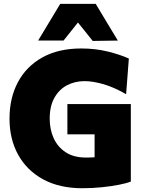

<svg xmlns="http://www.w3.org/2000/svg" viewBox="-20 -986 767 1020"><path d="M482.5 -272.5H338V-433H675V-21.5Q653 -12.5 612.2 -4.5Q571.5 3.5 520.8 8.8Q470 14 418 14Q296 14 209.2 -33.2Q122.5 -80.5 76.5 -163.8Q30.5 -247 30.5 -355.5Q30.5 -465.5 75.2 -549.5Q120 -633.5 205.2 -681Q290.5 -728.5 412 -728.5Q487 -728.5 553.5 -712Q620 -695.5 664.5 -675L650 -485.5Q586 -522.5 529.5 -538.8Q473 -555 429 -555Q378 -555 336 -533Q294 -511 269 -466.5Q244 -422 244 -355Q244 -299 265 -252.2Q286 -205.5 328.8 -177.2Q371.5 -149 437 -149Q461 -149 482.5 -150.5ZM472.5 -768.5Q453 -793 433.5 -817.5Q414 -841.5 394 -866.5Q374.5 -842 355.5 -818Q336.5 -794 317.5 -770.5H182.5Q211.5 -818.5 241 -867.5Q270 -916 300 -965.5H488.5Q518 -916 547.5 -867.2Q577 -818.5 606 -770.5Z"/></svg>

Font: Heraclito ExtraBold
Style: Regular
Weight: 800
Designer: Kostas Bartsokas (font) & Cristiano Sobral (main changes)
Foundry: Kostas Bartsokas (font) & Cristiano Sobral (main changes)
Version: Version 1.00;July 8, 2020;FontCreator 13.0.0.2655 64-bit